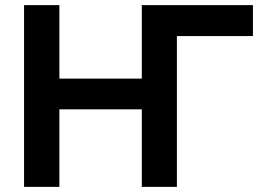

<svg xmlns="http://www.w3.org/2000/svg" viewBox="-20 -730 1033 750"><path d="M968 -710H533L534 -709V-423H212V-710H74V0H212V-303H534V0H671V-589H968Z"/></svg>

Font: FIGSv2-sans-serif
Style: Bold
Weight: 700
Designer: Matt McInerney, Pablo Impallari, Rodrigo Fuenzalida,Mirko Velimirovic
Foundry: Matt McInerney, Pablo Impallari, Rodrigo Fuenzalida
Version: Version 4.021;hotconv 1.0.109;makeotfexe 2.5.65596